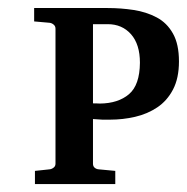

<svg xmlns="http://www.w3.org/2000/svg" viewBox="-20 -467 470 483"><path d="M430.2 -312.5Q430.2 -270.5 415.3 -241.9Q400.4 -213.4 375.5 -196.8Q350.6 -180.2 319.8 -173.1Q289.1 -166 257.3 -166H237.3L213.9 -167.5V-55.2Q213.9 -48.8 218 -45.2Q222.2 -41.5 228.5 -41L270 -37.1V-3.9H67.9V-37.1L104.5 -41Q109.9 -41.5 114.7 -45.2Q119.6 -48.8 119.6 -55.2V-395Q119.6 -401.4 114.7 -405.3Q109.9 -409.2 104.5 -409.7L65.9 -413.1V-446.8H251Q284.2 -446.8 316.2 -441.9Q348.1 -437 374 -423.3Q399.9 -409.7 415 -382.8Q430.2 -356 430.2 -312.5ZM332 -309.1Q332 -355.5 309.6 -380.9Q287.1 -406.2 251 -406.2H239.7H222.2H213.9V-207Q221.2 -207 224.4 -206.8Q227.5 -206.5 231.4 -206.5Q277.3 -207 304.4 -230Q331.5 -252.9 332 -309.1Z"/></svg>

Font: MANDARAM
Style: Book
Weight: 400
Designer: CLT@C-DIT
Version: Version 1.28